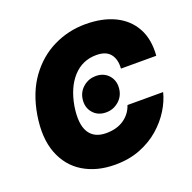

<svg xmlns="http://www.w3.org/2000/svg" viewBox="-131 -868 1007 1008"><g transform="rotate(-20 372.5 -363.5)"><path d="M346.2 9.8Q244.1 9.8 169.9 -34.9Q95.7 -79.6 62.5 -165.5Q29.3 -251.5 49.3 -375Q69.3 -494.6 127.9 -575.2Q186.5 -655.8 270.3 -696.5Q354 -737.3 448.7 -737.3Q543.9 -737.3 612.3 -704.1Q680.7 -670.9 715.3 -607.7Q750 -544.4 742.7 -454.1H545.4Q549.3 -504.9 525.4 -535.2Q501.5 -565.4 447.8 -565.4Q369.6 -565.4 317.6 -508.5Q265.6 -451.7 248.5 -352.5Q233.4 -256.8 262 -209.5Q290.5 -162.1 357.9 -162.1Q417.5 -162.1 457.3 -189.5Q497.1 -216.8 512.2 -262.7H711.4Q700.2 -216.3 670.9 -168.5Q641.6 -120.6 595.5 -80.1Q549.3 -39.6 486.8 -14.9Q424.3 9.8 346.2 9.8ZM394.5 -264.6Q348.1 -264.6 321.3 -296.9Q294.4 -329.1 302.2 -376.5Q308.6 -414.1 338.4 -438.5Q368.2 -462.9 407.2 -462.9Q453.6 -462.9 480.5 -430.7Q507.3 -398.4 499.5 -351.1Q493.2 -313.5 463.4 -289.1Q433.6 -264.6 394.5 -264.6Z"/></g></svg>

Font: Inter Tight Black
Style: Italic
Weight: 900
Italic angle: -9.39999°
Designer: Rasmus Andersson
Foundry: rsms
Version: Version 3.004; ttfautohint (v1.8.4.7-5d5b)